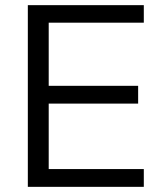

<svg xmlns="http://www.w3.org/2000/svg" viewBox="-20 -725 628 745"><path d="M88 0V-705H538V-637H169V-392H516V-323H169V-69H538V0Z"/></svg>

Font: Mulish
Style: Regular
Weight: 400
Designer: Vernon Adams
Foundry: Vernon Adams
Version: Version 3.603; ttfautohint (v1.8.3)